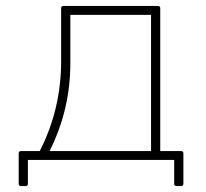

<svg xmlns="http://www.w3.org/2000/svg" viewBox="-20 -526 693 647"><path d="M186 -320V-498Q186 -506 194 -506H512Q520 -506 520 -498V-17H590Q598 -17 598 -9V93Q598 101 590 101H575Q567 101 567 93V13H74V93Q74 101 66 101H51Q43 101 43 93V-9Q43 -17 51 -17H114Q186 -158 186 -320ZM489 -476H217V-313Q217 -156 147 -17H489Z"/></svg>

Font: LINE Seed JP_TTF Thin
Style: Regular
Weight: 250
Designer: LY Corporation & Fontrix & Fontworks
Version: Version 1.008